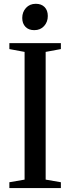

<svg xmlns="http://www.w3.org/2000/svg" viewBox="-20 -964 360 984"><path d="M106 -43.5V-698L28 -712.5V-743H292V-712.5L214 -698V-43.5L292 -30V0H28V-30ZM155 -809.5Q127 -809.5 110.5 -826.5Q94 -843.5 94 -872Q94 -902.5 113.2 -923.5Q132.5 -944.5 163 -944.5H164Q192 -944.5 208.5 -927.8Q225 -911 225 -882Q225 -851.5 206 -830.5Q187 -809.5 156 -809.5Z"/></svg>

Font: Merriweather 96pt
Style: Regular
Weight: 400
Version: Version 2.100